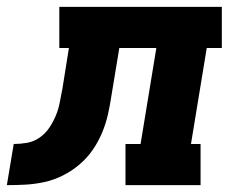

<svg xmlns="http://www.w3.org/2000/svg" viewBox="-76 -540 696 560"><path d="M-56 0 -36 -120Q-17 -120 3 -123.5Q23 -127 40 -139Q57 -151 68.5 -168.5Q80 -186 87.5 -204.5Q95 -223 98.5 -242.5Q102 -262 106 -281L125 -400H97V-520H571V-400H527L481 -120H509V0H290V-120H334L380 -400H272L249 -261Q245 -234 239 -207Q233 -180 222 -153.5Q211 -127 194.5 -103Q178 -79 155.5 -60Q133 -41 107 -28Q81 -15 53.5 -9Q26 -3 -1.5 -1.5Q-29 0 -56 0Z"/></svg>

Font: Iosevka Etoile Heavy Oblique
Style: Regular
Weight: 900
Italic angle: -9°
Designer: Belleve Invis
Foundry: Belleve Invis
Version: Version 15.5.2; ttfautohint (v1.8.4)